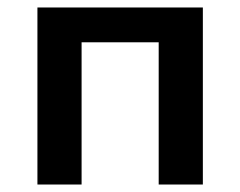

<svg xmlns="http://www.w3.org/2000/svg" viewBox="-20 -493 642 513"><path d="M522 0H404V-380H198V0H80V-473H522Z"/></svg>

Font: Ysabeau SC
Style: Bold
Weight: 700
Designer: Christian Thalmann (Catharsis Fonts)
Version: Version 0.003